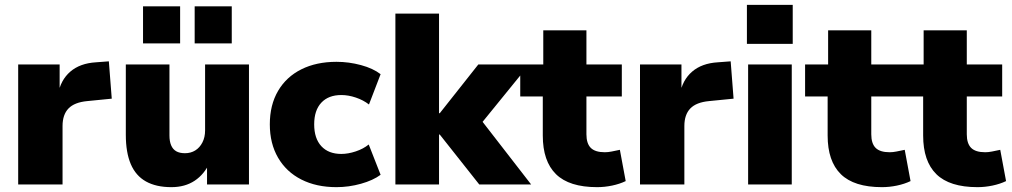

<svg xmlns="http://www.w3.org/2000/svg" viewBox="-20 -761 4174 792"><path d="M55 0V-495H226V-371H219Q230 -431 270 -465.5Q310 -500 376 -504L429 -508L441 -354L340 -344Q287 -339 262.5 -313.5Q238 -288 238 -241V0Z M687 11Q624 11 582 -12.5Q540 -36 519.5 -84Q499 -132 499 -205V-495H679V-202Q679 -178 686 -161.5Q693 -145 707 -137Q721 -129 743 -129Q767 -129 785.5 -140.5Q804 -152 815 -173.5Q826 -195 826 -223V-495H1007V0H834V-92H846Q823 -42 783 -15.5Q743 11 687 11ZM783 -582V-735H936V-582ZM570 -582V-735H723V-582Z M1368 11Q1285 11 1223 -20.5Q1161 -52 1127 -110.5Q1093 -169 1093 -248Q1093 -328 1127 -386Q1161 -444 1223 -475Q1285 -506 1368 -506Q1419 -506 1469 -492.5Q1519 -479 1550 -455L1502 -330Q1479 -348 1448 -358.5Q1417 -369 1388 -369Q1335 -369 1305.5 -337.5Q1276 -306 1276 -248Q1276 -190 1305.5 -158Q1335 -126 1388 -126Q1416 -126 1447.5 -136.5Q1479 -147 1501 -165L1550 -40Q1519 -17 1469 -3Q1419 11 1368 11Z M1611 0V-705H1791V-294H1794L1953 -495H2163L1946 -228L1947 -289L2171 0H1957L1794 -206H1791V0Z M2443 11Q2328 11 2273.5 -42.5Q2219 -96 2219 -202V-363H2126V-495H2221V-636H2399V-495H2545V-363H2399V-207Q2399 -169 2417 -151Q2435 -133 2475 -133Q2488 -133 2503 -136Q2518 -139 2537 -143L2561 -14Q2536 -2 2505 4.5Q2474 11 2443 11Z M2620 0V-495H2791V-371H2784Q2795 -431 2835 -465.5Q2875 -500 2941 -504L2994 -508L3006 -354L2905 -344Q2852 -339 2827.5 -313.5Q2803 -288 2803 -241V0Z M3061 -580V-741H3250V-580ZM3066 0V-495H3246V0Z M3618 11Q3503 11 3448.5 -42.5Q3394 -96 3394 -202V-363H3301V-495H3396V-636H3574V-495H3720V-363H3574V-207Q3574 -169 3592 -151Q3610 -133 3650 -133Q3663 -133 3678 -136Q3693 -139 3712 -143L3736 -14Q3711 -2 3680 4.5Q3649 11 3618 11Z M4012 11Q3897 11 3842.5 -42.5Q3788 -96 3788 -202V-363H3695V-495H3790V-636H3968V-495H4114V-363H3968V-207Q3968 -169 3986 -151Q4004 -133 4044 -133Q4057 -133 4072 -136Q4087 -139 4106 -143L4130 -14Q4105 -2 4074 4.5Q4043 11 4012 11Z"/></svg>

Font: Nunito Sans 11pt Black
Style: Regular
Weight: 900
Version: Version 3.101;gftools[0.9.27]